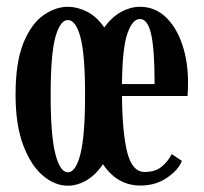

<svg xmlns="http://www.w3.org/2000/svg" viewBox="-20 -550 616 580"><path d="M185 11Q145.5 11 109.2 -19.8Q73 -50.5 50 -111.8Q27 -173 27 -263.5Q27 -362.5 51 -420.8Q75 -479 111.5 -504.2Q148 -529.5 185 -529.5Q213.5 -529.5 242.5 -515Q271.5 -500.5 295 -467Q318 -499 346.2 -514.2Q374.5 -529.5 402.5 -529.5Q447.5 -529.5 480 -499Q512.5 -468.5 530.2 -416.5Q548 -364.5 548 -301Q548 -279 546.5 -260H348.5Q349.5 -148.5 364.5 -89.5Q379.5 -30.5 417 -30.5Q451 -30.5 470.8 -48.5Q490.5 -66.5 498.5 -84.5L529.5 -64Q518.5 -36 484.2 -12.8Q450 10.5 404.5 10.5Q334 10.5 291 -54Q269 -21.5 241.2 -5.2Q213.5 11 185 11ZM402.5 -492.5Q380.5 -493 365 -449.2Q349.5 -405.5 348.5 -296H447Q447 -401 436.5 -447Q426 -493 402.5 -492.5ZM185 -29.5Q209 -29.5 223 -85Q237 -140.5 237 -263.5Q237 -385.5 223 -437.5Q209 -489.5 185 -489.5Q161.5 -489.5 147.2 -437.5Q133 -385.5 133 -263.5Q133 -140.5 147.2 -85Q161.5 -29.5 185 -29.5Z"/></svg>

Font: Imbue 10pt SemiBold
Style: Regular
Weight: 600
Designer: Tyler Finck
Foundry: Etcetera Type Company
Version: Version 1.102; ttfautohint (v1.8.3)